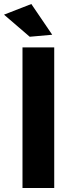

<svg xmlns="http://www.w3.org/2000/svg" viewBox="-35 -936 368 956"><path d="M121 -916 -15 -863 113 -753 225 -763ZM77 -700V0H235V-700Z"/></svg>

Font: Juman SemiBold
Style: Regular
Weight: 600
Designer: Bandar Raffah (Arabic) Julieta Ulanovsky (Latin)
Foundry: Caramella
Version: Version 5.022;PS 005.022;hotconv 1.0.88;makeotf.lib2.5.64775